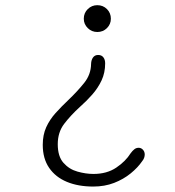

<svg xmlns="http://www.w3.org/2000/svg" viewBox="-20 -508 659 723"><path d="M349.5 -301Q362.5 -301 369.2 -292.2Q376 -283.5 376 -269.5Q376 -234 362.5 -205.2Q349 -176.5 327.5 -152Q306 -127.5 281.5 -106Q246 -73.5 221.8 -41.8Q197.5 -10 197.5 35Q197.5 81 219 105.2Q240.5 129.5 271.8 138.2Q303 147 332 147Q382.5 147 417.8 123.2Q453 99.5 472 69Q479 59.5 486 54Q493 48.5 502 48.5Q511.5 48.5 518.2 55.8Q525 63 525 74Q525 79.5 522.8 86.2Q520.5 93 515 99.5Q499 123 472 145Q445 167 409.5 180.8Q374 194.5 331 194.5Q274.5 194.5 231.8 176.8Q189 159 165 124Q141 89 141 37.5Q141 0 154 -28.8Q167 -57.5 189.2 -82.2Q211.5 -107 238 -132Q271.5 -164 297 -195.8Q322.5 -227.5 323 -267.5Q323.5 -282 330.2 -291.5Q337 -301 349.5 -301ZM346.5 -488.5Q368 -488.5 382.8 -473.8Q397.5 -459 397.5 -437.5Q397.5 -417 382.8 -402.2Q368 -387.5 346.5 -387.5Q325.5 -387.5 310.5 -402.2Q295.5 -417 295.5 -437.5Q295.5 -459 310.5 -473.8Q325.5 -488.5 346.5 -488.5Z"/></svg>

Font: Sono Monospace Light
Style: Regular
Weight: 300
Version: Version 2.112